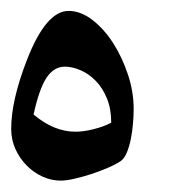

<svg xmlns="http://www.w3.org/2000/svg" viewBox="-20 -374 347 343"><path d="M40 -169.4Q76.2 -138.7 115.2 -138.7Q128.9 -138.7 146.7 -143.1Q164.6 -147.5 178.7 -154.8Q178.7 -179.7 170.9 -198.5Q163.1 -217.3 150.9 -229.7Q138.7 -242.2 124 -248.5Q109.4 -254.9 95.7 -254.9Q76.2 -254.9 63 -234.9Q49.8 -214.8 40 -169.4ZM88.4 -51.3Q72.3 -51.3 56.4 -58.3Q40.5 -65.4 28.1 -77.9Q15.6 -90.3 7.8 -107.2Q0 -124 0 -144Q0 -194.3 27.8 -266.1Q62 -354.5 102.5 -354.5Q124 -354.5 144.8 -338.6Q165.5 -322.8 181.9 -297.4Q198.2 -272 208.5 -241Q218.8 -210 218.8 -179.7Q218.8 -167 217.5 -152.6Q216.3 -138.2 213.6 -125Q210.9 -111.8 206.5 -101.3Q202.1 -90.8 195.8 -86.4Q187.5 -80.6 173.3 -74.5Q159.2 -68.4 143.6 -63.2Q127.9 -58.1 113 -54.7Q98.1 -51.3 88.4 -51.3Z"/></svg>

Font: HM XNiloofar
Style: Regular
Weight: 400
Designer: Hossein Movahhedian
Version: Version 2.8, 2015